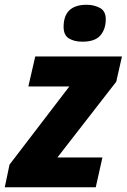

<svg xmlns="http://www.w3.org/2000/svg" viewBox="-40 -786 532 806"><path d="M-20 0 0 -95 251 -423H79L108 -549H472L448 -443L201 -125H390L362 0ZM306 -611Q359 -611 381.5 -637.5Q404 -664 404 -705Q404 -740 379 -753Q354 -766 324 -766Q227 -766 227 -673Q227 -638 249.5 -624.5Q272 -611 306 -611Z"/></svg>

Font: Noto Sans Display Extra
Style: Italic
Weight: 800
Italic angle: -12°
Designer: Monotype Design Team
Foundry: Monotype Imaging Inc.
Version: Version 1.900